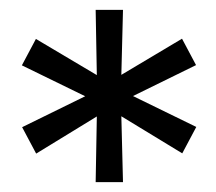

<svg xmlns="http://www.w3.org/2000/svg" viewBox="-20 -741 443 394"><path d="M176.3 -367.2 178.7 -502 54.2 -425.8 25.4 -480 154.8 -543.5 24.9 -606.9 53.7 -661.1 178.7 -586.9 176.3 -720.7H232.4L229 -587.4L353.5 -661.6L382.3 -607.4L252.9 -543.9L382.8 -480.5L354 -426.3L229 -502.4L232.4 -367.2Z"/></svg>

Font: Pontano Sans
Style: Bold
Weight: 700
Designer: Vernon Adams
Foundry: Vernon Adams
Version: Version 2.001